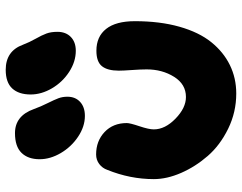

<svg xmlns="http://www.w3.org/2000/svg" viewBox="-107 -701 843 669"><g transform="rotate(-90 314.5 -366.5)"><path d="M472.2 -523.9Q434.1 -523.9 398.4 -547.1Q362.8 -570.3 341.3 -606.9Q319.8 -643.6 319.8 -681.2Q319.8 -722.7 340.8 -745.4Q361.8 -768.1 405.8 -768.1Q471.2 -768.1 493.2 -708Q501.5 -686 513.9 -664.1Q526.4 -642.1 532.2 -626.2Q538.1 -610.4 538.1 -587.9Q538.1 -558.6 520.3 -541.3Q502.4 -523.9 472.2 -523.9ZM245.1 -492.2Q208 -492.2 172.6 -515.9Q137.2 -539.6 115.7 -576.2Q94.2 -612.8 94.2 -649.9Q94.2 -690.4 116.5 -713.1Q138.7 -735.8 185.1 -735.8Q245.6 -735.8 269 -669.9Q277.8 -645.5 289.6 -622.1Q301.3 -598.6 306.6 -584.5Q312 -570.3 312 -553.2Q312 -525.4 293.9 -508.8Q275.9 -492.2 245.1 -492.2ZM323.2 35.2Q258.3 35.2 200.7 7.1Q143.1 -21 105.7 -64Q68.4 -106.9 46.6 -156.7Q24.9 -206.5 24.9 -252Q24.9 -334.5 57.1 -414.1Q63 -431.2 77.4 -442.1Q91.8 -453.1 110.8 -453.1Q157.7 -453.1 189 -423.6Q220.2 -394 220.2 -346.2Q220.2 -335 209.2 -302.2Q198.2 -269.5 198.2 -252Q198.2 -212.9 235.6 -176.5Q272.9 -140.1 311 -140.1Q355.5 -140.1 381.3 -181.4Q407.2 -222.7 407.2 -276.9Q407.2 -297.9 405 -328.4Q402.8 -358.9 402.8 -374Q402.8 -413.1 418.2 -432.6Q433.6 -452.1 472.2 -452.1Q521.5 -452.1 548.3 -418.2Q575.2 -384.3 575.2 -317.9Q575.2 -231 555.9 -162.8Q536.6 -94.7 502.2 -52Q467.8 -9.3 422.4 12.9Q377 35.2 323.2 35.2Z"/></g></svg>

Font: Shantell Sans Irregular Bouncy
Style: Regular
Weight: 800
Designer: Stephen Nixon, Anya Danilova, Shantell Martin
Foundry: Arrow Type
Version: Version 1.006;[9816181b4]